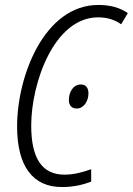

<svg xmlns="http://www.w3.org/2000/svg" viewBox="-20 -745 536 775"><path d="M230 10C274 10 312 2 348 -12V-62C312 -49 276 -40 240 -40C151 -40 106 -104 106 -238C106 -411 199 -675 376 -675C413 -675 444 -665 469 -647L496 -692C464 -714 426 -725 377 -725C159 -725 49 -438 49 -235C49 -73 113 10 230 10ZM290 -307C319 -307 337 -338 337 -368C337 -391 326 -404 307 -404C274 -404 258 -372 258 -341C258 -319 270 -307 290 -307Z"/></svg>

Font: Noto Sans Condensed Light
Style: Italic
Weight: 300
Width: 3
Italic angle: -12°
Designer: Monotype Design Team
Foundry: Monotype Imaging Inc.
Version: Version 2.013